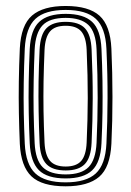

<svg xmlns="http://www.w3.org/2000/svg" viewBox="-20 -628 447 655"><path d="M204 7.6Q123.2 7.6 87.3 -26.4Q51.5 -60.4 47.6 -137.3Q45.4 -189.6 44.4 -242.1Q43.4 -294.7 44.2 -349.4Q45 -404.1 47.6 -462.5Q51.6 -542.6 89.4 -575.1Q127.2 -607.6 204 -607.6Q282.8 -607.6 319.6 -574.3Q356.4 -541 360 -462.1Q363.7 -379.5 363.7 -297.5Q363.8 -215.4 360 -137.3Q356 -57.2 318.3 -24.8Q280.5 7.6 204 7.6ZM204 -5.9Q273.8 -5.9 306.7 -36.2Q339.6 -66.6 343.1 -138.3Q346.7 -211.6 346.9 -292Q347.2 -372.5 343.1 -461.5Q339.9 -533.5 306.9 -563.8Q274 -594.1 204 -594.1Q133.7 -594.1 100.9 -563.7Q68.1 -533.3 64.5 -461.5Q61.8 -401.1 61 -346.7Q60.1 -292.4 61.1 -241.2Q62.1 -190.1 64.5 -138.2Q67.8 -67.2 100.5 -36.5Q133.2 -5.9 204 -5.9ZM204 -19.3Q140.8 -19.3 112.7 -47.5Q84.5 -75.7 81.4 -139.3Q78.9 -192.7 78 -244.1Q77 -295.5 77.9 -348.8Q78.8 -402 81.4 -460.6Q84.6 -526.1 113.8 -553.4Q143 -580.7 204 -580.7Q265.1 -580.7 294.2 -553.5Q323.3 -526.3 326.2 -460.9Q328.7 -405.4 329.6 -352.5Q330.4 -299.5 329.7 -246.8Q328.9 -194.2 326.2 -139.3Q323.2 -74.2 294.2 -46.8Q265.1 -19.3 204 -19.3ZM204 -33Q257.7 -33 282.1 -57.9Q306.5 -82.8 309.4 -140.5Q313 -217.8 313.2 -293.8Q313.3 -369.8 309.4 -459.6Q306.8 -519.1 281.3 -543.1Q255.8 -567 204 -567Q149.5 -567 125.3 -541.7Q101.1 -516.4 98.2 -459.3Q95.8 -404.4 94.9 -352.8Q93.9 -301.2 94.7 -248.9Q95.6 -196.7 98.2 -139.7Q101.1 -81.8 126 -57.4Q150.9 -33 204 -33ZM204 -46.5Q159 -46.5 138.2 -68.3Q117.4 -90.1 115.1 -139.9Q112.7 -195.9 111.8 -247.3Q110.8 -298.7 111.6 -350.5Q112.5 -402.4 115.1 -458.9Q117.5 -510.6 138.8 -532.1Q160.1 -553.5 204 -553.5Q249 -553.5 269.6 -531.7Q290.3 -509.8 292.5 -458.8Q296.6 -367.4 296.3 -291.3Q296 -215.3 292.5 -141.1Q290.2 -89.9 269.3 -68.2Q248.4 -46.5 204 -46.5ZM204 -59.9Q240.3 -59.9 257 -79Q273.6 -98 275.6 -141.6Q279.2 -219.8 279.4 -293.2Q279.6 -366.6 275.6 -458.1Q273.7 -501.3 257.3 -520.7Q240.9 -540.1 204 -540.1Q167.3 -540.1 150.7 -520.8Q134.2 -501.5 132 -458.6Q129.6 -401.7 128.6 -350.6Q127.7 -299.6 128.5 -248.5Q129.4 -197.5 132 -140.5Q134.2 -98.1 150.9 -79Q167.6 -59.9 204 -59.9Z"/></svg>

Font: Big Shoulders Inline Text SC Thin
Style: Regular
Weight: 100
Designer: Patric King
Foundry: XO Type Co
Version: Version 2.002